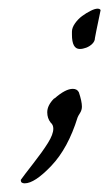

<svg xmlns="http://www.w3.org/2000/svg" viewBox="-20 -279 252 443"><path d="M199 -191Q199 -184 193 -178Q187 -172 179 -169Q171 -166 164 -166Q146 -166 146 -199Q146 -200 146 -202.5Q146 -205 146 -206Q146 -215 153 -225Q160 -235 169.5 -242Q179 -249 189 -254Q199 -259 205 -259Q210 -259 212 -256V-255Q199 -193 199 -191ZM89 -20Q89 -36 105 -52H106Q131 -74 148 -74Q158 -74 162 -66Q169 -45 169 -33Q169 -25 164.5 -18Q160 -11 159 -8Q137 63 98.5 103.5Q60 144 37 144Q28 144 28 137V136Q35 126 56.5 98.5Q78 71 90.5 51Q103 31 103 18Q103 9 97 4Q89 -6 89 -20Z"/></svg>

Font: Bilbo Swash Caps
Style: Regular
Weight: 400
Designer: Robert E. Leuschke
Foundry: Robert E. Leuschke
Version: Version 1.003